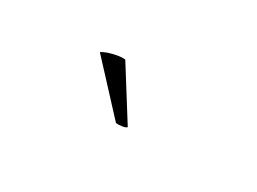

<svg xmlns="http://www.w3.org/2000/svg" viewBox="-25 -879 650 486"><g transform="rotate(30 300.0 -636.0)"><path d="M182 -696Q189 -701 199.5 -704.5Q210 -708 223 -710.5Q236 -713 247 -712L338 -567Q335 -563 324 -561.5Q313 -560 307 -561Z"/></g></svg>

Font: Arima Light
Style: Regular
Weight: 300
Designer: Joana Correia and Natanael Gama
Foundry: NDISCOVER
Version: Version 1.101;gftools[0.9.23]